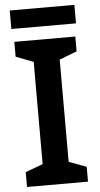

<svg xmlns="http://www.w3.org/2000/svg" viewBox="-59 -905 488 941"><g transform="rotate(-5 185.0 -434.5)"><path d="M344 -869H26V-778H344ZM335 0V-73L249 -105V-608L335 -641V-714H35V-641L121 -608V-105L35 -73V0Z"/></g></svg>

Font: Noto Sans Arabic UI SmBd
Style: Regular
Weight: 600
Designer: Monotype Design Team, Nadine Chahine and Nizar Qandah
Foundry: Monotype Imaging Inc.
Version: Version 2.010